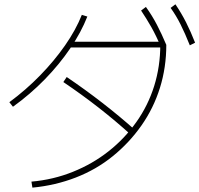

<svg xmlns="http://www.w3.org/2000/svg" viewBox="-20 -871 923 889"><path d="M125.6 -30Q226.7 -38.9 317.8 -75.6Q408.9 -112.2 482.8 -170.6Q556.7 -228.9 611.1 -305.6Q665.6 -382.2 693.9 -472.8Q722.2 -563.3 722.2 -664.4L735.6 -651.1H300V-677.8H742.2L750 -663.3Q750 -558.9 720.6 -464.4Q691.1 -370 635 -290Q578.9 -210 502.2 -147.8Q425.6 -85.6 330.6 -48.9Q235.6 -12.2 130 -2.2ZM23.3 -397.8Q100 -454.4 165.6 -521.7Q231.1 -588.9 281.1 -660.6Q331.1 -732.2 358.9 -802.2L384.4 -794.4Q355.6 -721.1 305 -646.7Q254.4 -572.2 187.2 -503.3Q120 -434.4 40 -376.7ZM588.9 -244.4Q516.7 -310 437.8 -371.7Q358.9 -433.3 273.3 -491.1L288.9 -514.4Q375.6 -455.6 454.4 -394.4Q533.3 -333.3 606.7 -267.8ZM725.6 -652.2Q703.3 -705.6 680.6 -745.6Q657.8 -785.6 633.3 -822.2L655.6 -838.9Q684.4 -798.9 706.7 -756.1Q728.9 -713.3 750 -663.3ZM858.9 -661.1Q836.7 -716.7 816.1 -757.8Q795.6 -798.9 770 -834.4L792.2 -851.1Q820 -810 841.7 -767.2Q863.3 -724.4 883.3 -673.3Z"/></svg>

Font: Paperlogy 1 Thin
Style: Regular
Weight: 250
Designer: redesigned by Lee Juim, glyphs from Gmarket Sans & Montserrat
Foundry: PT&
Version: Version 1.001